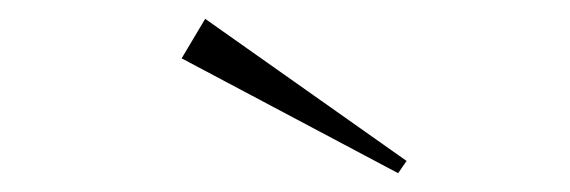

<svg xmlns="http://www.w3.org/2000/svg" viewBox="-20 -703 606 204"><path d="M403 -519 173 -641 198 -683 412 -532Z"/></svg>

Font: Lil Grotesk Thin
Style: Regular
Weight: 100
Designer: Bastien Sozeau
Foundry: NBR — Bastien Sozeau
Version: Version 3.003; ttfautohint (v1.8.4.7-5d5b);gftools[0.9.33]